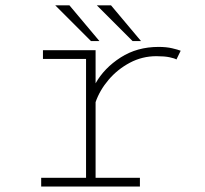

<svg xmlns="http://www.w3.org/2000/svg" viewBox="-20 -684 750 704"><path d="M330.5 -32H493V0H131V-32H295.5V-468H137.5V-500H330.5V-378.5Q362 -434.5 422.2 -473.2Q482.5 -512 561.5 -512Q590 -512 611.2 -507Q632.5 -502 642.5 -498L627 -466Q620.5 -470 602 -474Q583.5 -478 553.5 -478Q501.5 -478 456.2 -454Q411 -430 378.2 -391.5Q345.5 -353 330.5 -309.5ZM497 -533.5H466L335 -664.5H387ZM344.5 -533.5H313.5L182.5 -664.5H234.5Z"/></svg>

Font: League Mono Thin
Style: Regular
Weight: 100
Width: 6
Designer: Tyler Finck
Foundry: The League of Moveable Type / Tyler Finck
Version: Version 2.300;RELEASE